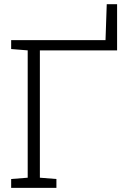

<svg xmlns="http://www.w3.org/2000/svg" viewBox="-20 -904 625 924"><path d="M33.7 0V-42.5L113.3 -48.8V-661.6L33.7 -668V-710.9H487.8L493.7 -883.8H543.5V-661.6H171.9V-48.8L251.5 -42.5V0Z"/></svg>

Font: Roboto Slab Light
Style: Regular
Weight: 300
Designer: Google
Version: Version 2.000; ttfautohint (v1.8.1.43-b0c9)